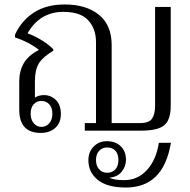

<svg xmlns="http://www.w3.org/2000/svg" viewBox="-20 -584 848 858"><path d="M47 -429Q76 -492 131.5 -528Q187 -564 269 -564Q365 -564 422 -518Q479 -472 479 -382V-34H606Q646 -34 659.5 -54Q673 -74 673 -110V-553H743V-112Q743 -69 730 -44.5Q717 -20 687.5 -10Q658 0 606 0H359V-34H409V-396Q409 -455 374.5 -493Q340 -531 263 -531Q158 -531 103 -435Q132 -425 165 -405Q198 -385 218 -364V-357Q171 -329 153.5 -300.5Q136 -272 136 -220V-148Q153 -159 177 -159Q207 -159 229.5 -137.5Q252 -116 252 -74Q252 -35 227 -12.5Q202 10 162 10Q66 10 66 -94V-221Q66 -266 86 -301Q106 -336 154 -361Q110 -396 47 -417ZM165 -17Q186 -17 200 -33Q214 -49 214 -76Q214 -103 200 -118Q186 -133 165 -133Q144 -133 130.5 -118Q117 -103 117 -76Q117 -49 131 -33Q145 -17 165 -17ZM457 47Q497 47 520 70Q543 93 543 130Q543 159 524 183Q505 207 469 210Q488 221 535 221Q595 221 636.5 176Q678 131 690 54H744Q726 157 675.5 205.5Q625 254 543 254Q459 254 417 220Q375 186 375 132Q375 95 398.5 71Q422 47 457 47ZM459 188Q482 188 495.5 173Q509 158 509 131Q509 104 495.5 89.5Q482 75 459 75Q437 75 423 90Q409 105 409 131Q409 157 423 172.5Q437 188 459 188Z"/></svg>

Font: Trirong Light
Style: Regular
Weight: 300
Designer: Katatrad Team
Foundry: CadsonDemak
Version: Version 1.001